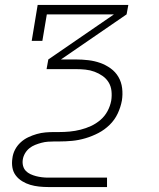

<svg xmlns="http://www.w3.org/2000/svg" viewBox="-20 -540 640 775"><path d="M175 215Q156 215 137.5 213Q119 211 102 206Q85 201 69.5 191.5Q54 182 43.5 168Q33 154 30 136Q27 118 30 99Q32 81 40.5 64.5Q49 48 63 35Q77 22 94 14Q111 6 128.5 1Q146 -4 163.5 -5.5Q181 -7 199 -7H219Q240 -7 261.5 -9Q283 -11 305 -16.5Q327 -22 347.5 -31.5Q368 -41 385.5 -56Q403 -71 414 -91.5Q425 -112 429 -134Q429 -134 429 -134Q429 -134 429 -134Q432 -153 430 -172.5Q428 -192 418.5 -207.5Q409 -223 394 -233.5Q379 -244 361.5 -250.5Q344 -257 325 -259Q306 -261 286 -261H168L175 -300L440 -482H169L151 -375H108L132 -520H498L491 -482L226 -300H286Q312 -300 337 -297Q362 -294 384.5 -286Q407 -278 426.5 -264Q446 -250 458 -229.5Q470 -209 473 -184Q476 -159 472 -134H450H472Q472 -134 472 -134Q472 -134 472 -134Q467 -107 455 -81.5Q443 -56 422.5 -36Q402 -16 377 -3Q352 10 325 18Q298 26 271.5 28.5Q245 31 219 31H199Q186 31 173 32Q160 33 147 36.5Q134 40 121.5 45Q109 50 98.5 58.5Q88 67 81 79Q74 91 72 104Q70 117 73 129Q76 141 84 149.5Q92 158 103 163Q114 168 125.5 171Q137 174 149.5 175.5Q162 177 175 177H412V215Z"/></svg>

Font: Iosevka Etoile XLtObl
Style: Regular
Weight: 200
Italic angle: -9°
Designer: Belleve Invis
Foundry: Belleve Invis
Version: Version 15.5.2; ttfautohint (v1.8.4)